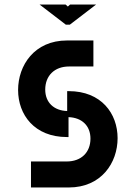

<svg xmlns="http://www.w3.org/2000/svg" viewBox="-20 -829 600 849"><path d="M117 0H284C428 0 500 -109 500 -218C500 -327 428 -426 284 -426H277V-338C218 -340 180 -376 180 -433C180 -494 221 -535 285 -535H393V-650H276C132 -650 60 -540 60 -431C60 -322 132 -223 276 -223H283V-311C342 -309 380 -273 380 -216C380 -155 339 -115 275 -115H117ZM155 -809 271 -720H289L405 -809H290L280 -800L270 -809Z"/></svg>

Font: Grotesk 03
Style: Bold
Weight: 500
Designer: Frank Adebiaye, contributions by Jérémy Landes, Ariel Martín Pérez
Foundry: Velvetyne Type Foundry
Version: Version 3.000;Glyphs 3.1.2 (3150)